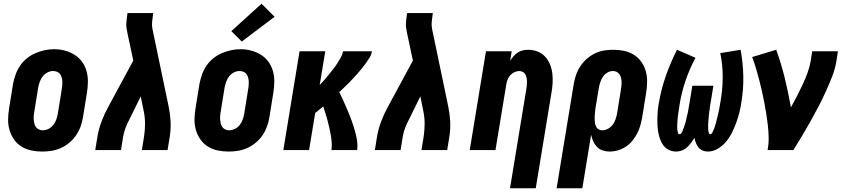

<svg xmlns="http://www.w3.org/2000/svg" viewBox="-20 -805 4540 1030"><path d="M206 8Q176 8 147.5 2Q119 -4 95 -19Q71 -34 55 -57Q39 -80 31 -107.5Q23 -135 23.5 -165Q24 -195 29 -225L50 -355Q55 -380 63.5 -404.5Q72 -429 87 -451.5Q102 -474 123.5 -491.5Q145 -509 169.5 -519.5Q194 -530 219 -535.5Q244 -541 270 -541Q300 -541 328 -533.5Q356 -526 380 -511Q404 -496 420.5 -473Q437 -450 444.5 -422.5Q452 -395 451.5 -365Q451 -335 446 -305L425 -175Q421 -150 412 -125.5Q403 -101 388 -79Q373 -57 352 -39.5Q331 -22 306.5 -11Q282 0 256.5 4Q231 8 206 8ZM209 -106Q225 -106 240 -113.5Q255 -121 265.5 -134Q276 -147 281.5 -162.5Q287 -178 290 -194L311 -324Q313 -335 314 -346Q315 -357 314.5 -368Q314 -379 311 -389.5Q308 -400 302 -408Q296 -416 286 -420Q276 -424 265 -424Q249 -424 234 -416Q219 -408 209 -395Q199 -382 193.5 -366.5Q188 -351 185 -336L164 -206Q162 -195 161 -184Q160 -173 161 -162.5Q162 -152 164.5 -141.5Q167 -131 173 -123Q179 -115 188.5 -110.5Q198 -106 209 -106Z M491 0 503 -74Q510 -114 525 -154Q540 -194 561 -232L695 -480L664 -626Q662 -638 659.5 -650.5Q657 -663 657.5 -676Q658 -689 659.5 -702Q661 -715 663 -728L664 -735H802L801 -728Q798 -708 796 -688Q794 -668 798 -649L885 -232Q893 -194 895 -154Q897 -114 891 -74L879 0H741L753 -74Q758 -108 758 -142Q758 -176 751 -209L735 -288L682 -180Q681 -177 679 -173.5Q677 -170 675 -167V-166Q663 -144 654 -120.5Q645 -97 641 -74L629 0Z M1206 8Q1176 8 1147.5 2Q1119 -4 1095 -19Q1071 -34 1055 -57Q1039 -80 1031 -107.5Q1023 -135 1023.5 -165Q1024 -195 1029 -225L1050 -355Q1055 -380 1063.5 -404.5Q1072 -429 1087 -451.5Q1102 -474 1123.5 -491.5Q1145 -509 1169.5 -519.5Q1194 -530 1219 -535.5Q1244 -541 1270 -541Q1300 -541 1328 -533.5Q1356 -526 1380 -511Q1404 -496 1420.5 -473Q1437 -450 1444.5 -422.5Q1452 -395 1451.5 -365Q1451 -335 1446 -305L1425 -175Q1421 -150 1412 -125.5Q1403 -101 1388 -79Q1373 -57 1352 -39.5Q1331 -22 1306.5 -11Q1282 0 1256.5 4Q1231 8 1206 8ZM1209 -106Q1225 -106 1240 -113.5Q1255 -121 1265.5 -134Q1276 -147 1281.5 -162.5Q1287 -178 1290 -194L1311 -324Q1313 -335 1314 -346Q1315 -357 1314.5 -368Q1314 -379 1311 -389.5Q1308 -400 1302 -408Q1296 -416 1286 -420Q1276 -424 1265 -424Q1249 -424 1234 -416Q1219 -408 1209 -395Q1199 -382 1193.5 -366.5Q1188 -351 1185 -336L1164 -206Q1162 -195 1161 -184Q1160 -173 1161 -162.5Q1162 -152 1164.5 -141.5Q1167 -131 1173 -123Q1179 -115 1188.5 -110.5Q1198 -106 1209 -106ZM1277 -582 1221 -638 1383 -785 1453 -715Z M1500 0 1587 -530H1725L1695 -349Q1708 -362 1720.5 -376.5Q1733 -391 1744.5 -405.5Q1756 -420 1767.5 -434.5Q1779 -449 1789 -464.5Q1799 -480 1808 -496Q1817 -512 1820 -530H1975Q1973 -513 1964 -498Q1955 -483 1944.5 -468.5Q1934 -454 1923 -440Q1912 -426 1900 -412.5Q1888 -399 1876 -386Q1864 -373 1851.5 -360.5Q1839 -348 1826 -335.5Q1813 -323 1800 -311Q1809 -293 1817.5 -274.5Q1826 -256 1834 -237.5Q1842 -219 1850 -200Q1858 -181 1865 -162Q1872 -143 1878 -123.5Q1884 -104 1889 -84Q1894 -64 1896.5 -42.5Q1899 -21 1896 0H1758Q1761 -21 1759.5 -41Q1758 -61 1754.5 -81Q1751 -101 1746.5 -120.5Q1742 -140 1737 -159Q1732 -178 1726 -197Q1720 -216 1714 -234Q1703 -225 1692.5 -216.5Q1682 -208 1671 -199L1638 0Z M1991 0 2003 -74Q2010 -114 2025 -154Q2040 -194 2061 -232L2195 -480L2164 -626Q2162 -638 2159.5 -650.5Q2157 -663 2157.5 -676Q2158 -689 2159.5 -702Q2161 -715 2163 -728L2164 -735H2302L2301 -728Q2298 -708 2296 -688Q2294 -668 2298 -649L2385 -232Q2393 -194 2395 -154Q2397 -114 2391 -74L2379 0H2241L2253 -74Q2258 -108 2258 -142Q2258 -176 2251 -209L2235 -288L2182 -180Q2181 -177 2179 -173.5Q2177 -170 2175 -167V-166Q2163 -144 2154 -120.5Q2145 -97 2141 -74L2129 0Z M2716 205 2803 -324Q2805 -335 2806 -345.5Q2807 -356 2807 -366.5Q2807 -377 2805 -387Q2803 -397 2798.5 -405.5Q2794 -414 2785 -419Q2776 -424 2766 -424Q2753 -424 2740 -418Q2727 -412 2717.5 -401.5Q2708 -391 2703 -378Q2698 -365 2696 -352L2638 0H2500L2587 -530H2725L2717 -479Q2725 -492 2735 -503.5Q2745 -515 2758 -523.5Q2771 -532 2785.5 -535Q2800 -538 2814 -538Q2840 -538 2864 -528.5Q2888 -519 2904.5 -501Q2921 -483 2930.5 -459.5Q2940 -436 2943 -410.5Q2946 -385 2944.5 -358.5Q2943 -332 2938 -305L2854 205Z M2966 205 3058 -355Q3062 -379 3070.5 -403.5Q3079 -428 3093.5 -450Q3108 -472 3128 -489.5Q3148 -507 3171.5 -518.5Q3195 -530 3220.5 -534Q3246 -538 3270 -538Q3300 -538 3328.5 -532Q3357 -526 3380.5 -511Q3404 -496 3420.5 -473Q3437 -450 3444.5 -422.5Q3452 -395 3451.5 -365Q3451 -335 3446 -305L3425 -175Q3421 -153 3415 -131.5Q3409 -110 3398 -89Q3387 -68 3372 -49.5Q3357 -31 3337 -18Q3317 -5 3295 1.5Q3273 8 3250 8Q3231 8 3213 2Q3195 -4 3182.5 -17Q3170 -30 3162.5 -47Q3155 -64 3151 -82L3104 205ZM3210 -106Q3226 -106 3241 -114Q3256 -122 3266 -135Q3276 -148 3281.5 -163.5Q3287 -179 3290 -194L3311 -324Q3313 -335 3314 -346Q3315 -357 3314.5 -367.5Q3314 -378 3311.5 -388Q3309 -398 3303 -406.5Q3297 -415 3288 -419.5Q3279 -424 3268 -424Q3252 -424 3238 -415.5Q3224 -407 3215 -394Q3206 -381 3201 -366Q3196 -351 3193 -336L3174 -222Q3173 -210 3171.5 -198Q3170 -186 3170 -174.5Q3170 -163 3171 -151.5Q3172 -140 3176 -129.5Q3180 -119 3189.5 -112.5Q3199 -106 3210 -106Z M3607 8Q3587 8 3569 -0.5Q3551 -9 3539.5 -24Q3528 -39 3521.5 -57Q3515 -75 3511.5 -94.5Q3508 -114 3507 -133.5Q3506 -153 3506.5 -173.5Q3507 -194 3509 -214.5Q3511 -235 3515 -255Q3521 -291 3530.5 -327.5Q3540 -364 3552.5 -399.5Q3565 -435 3580 -470Q3595 -505 3612 -538L3711 -495Q3695 -465 3681.5 -434Q3668 -403 3657 -370.5Q3646 -338 3638 -305Q3630 -272 3625 -239Q3624 -232 3623 -225.5Q3622 -219 3621 -212Q3620 -205 3619 -198.5Q3618 -192 3617 -185Q3616 -178 3615.5 -171.5Q3615 -165 3614.5 -158.5Q3614 -152 3613.5 -145Q3613 -138 3613 -131.5Q3613 -125 3613 -118.5Q3613 -112 3614 -105.5Q3615 -99 3617 -92Q3619 -85 3626 -85Q3632 -85 3635.5 -91Q3639 -97 3641.5 -102.5Q3644 -108 3646 -114Q3648 -120 3650 -125.5Q3652 -131 3654 -137Q3656 -143 3657.5 -149Q3659 -155 3660.5 -160.5Q3662 -166 3663 -172Q3664 -178 3665.5 -183.5Q3667 -189 3668.5 -195Q3670 -201 3671 -207Q3672 -213 3673 -218.5Q3674 -224 3675 -230Q3676 -236 3677 -241.5Q3678 -247 3679 -253Q3680 -259 3681 -265L3694 -345H3807L3794 -265Q3793 -259 3792 -253Q3791 -247 3790 -241.5Q3789 -236 3788.5 -230Q3788 -224 3787 -218Q3786 -212 3785 -206.5Q3784 -201 3783.5 -195Q3783 -189 3782.5 -183Q3782 -177 3781.5 -171.5Q3781 -166 3780.5 -160Q3780 -154 3779.5 -148Q3779 -142 3779 -136.5Q3779 -131 3779 -125Q3779 -119 3779 -113.5Q3779 -108 3780 -102.5Q3781 -97 3783 -91Q3785 -85 3791 -85Q3794 -85 3796.5 -87.5Q3799 -90 3801 -93Q3812 -114 3818 -135.5Q3824 -157 3829 -178.5Q3834 -200 3838.5 -221.5Q3843 -243 3846 -265Q3857 -330 3857 -393.5Q3857 -457 3844 -520L3953 -538Q3966 -468 3967.5 -397.5Q3969 -327 3957 -255Q3953 -227 3946 -200Q3939 -173 3929.5 -146.5Q3920 -120 3907 -94Q3894 -68 3875.5 -45.5Q3857 -23 3831 -7.5Q3805 8 3778 8Q3762 8 3749 2.5Q3736 -3 3727 -14Q3718 -25 3713 -38.5Q3708 -52 3705 -66Q3697 -52 3687 -38.5Q3677 -25 3665 -14Q3653 -3 3637.5 2.5Q3622 8 3607 8Z M4098 0Q4104 -33 4103.5 -65.5Q4103 -98 4099.5 -130Q4096 -162 4091 -193.5Q4086 -225 4080 -256Q4074 -287 4067 -318Q4060 -349 4052 -379.5Q4044 -410 4035 -440Q4026 -470 4015 -499L4144 -538Q4171 -464 4190 -386Q4209 -308 4223 -229Q4240 -259 4255.5 -289.5Q4271 -320 4285.5 -350.5Q4300 -381 4311.5 -413Q4323 -445 4329 -477L4337 -530H4475L4467 -477Q4460 -435 4444 -394Q4428 -353 4409.5 -312.5Q4391 -272 4370.5 -232.5Q4350 -193 4328 -154Q4306 -115 4283 -76.5Q4260 -38 4236 0Z"/></svg>

Font: Iosevka Curly Heavy Oblique
Style: Regular
Weight: 900
Italic angle: -9°
Monospace: yes
Designer: Belleve Invis
Foundry: Belleve Invis
Version: Version 11.1.0; ttfautohint (v1.8.3)